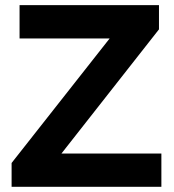

<svg xmlns="http://www.w3.org/2000/svg" viewBox="-20 -723 674 743"><path d="M24.9 0V-92.3L404.3 -574.2H55.7V-703.1H595.2V-609.4L217.8 -128.9H604.5V0Z"/></svg>

Font: Schibsted Grotesk
Style: Bold
Weight: 700
Designer: Bakken & Baeck AS, Henrik Kongsvoll
Foundry: Schibsted ASA
Version: Version 1.100;gftools[0.9.25]